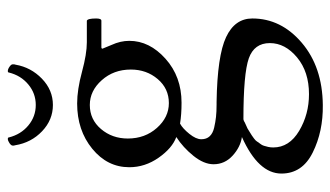

<svg xmlns="http://www.w3.org/2000/svg" viewBox="-201 -443 865 503"><g transform="rotate(-90 231.5 -191.5)"><path d="M370.1 83Q370.1 42 330.1 27.8Q290 13.7 170.9 13.7Q168.9 13.7 165 15.6Q164.1 16.6 156.2 20Q148.4 23.4 146.5 24.4Q144.5 25.4 137.7 29.8Q130.9 34.2 128.4 35.6Q126 37.1 120.1 41.5Q114.3 45.9 112.3 49.3Q110.4 52.7 106.4 57.6Q102.5 62.5 101.1 67.4Q99.6 72.3 98.1 78.6Q96.7 85 96.7 91.8Q96.7 133.8 140.1 159.7Q183.6 185.5 236.3 185.5Q294.9 185.5 332.5 154.3Q370.1 123 370.1 83ZM120.1 -289.1Q120.1 -244.1 147.9 -212.9Q175.8 -181.6 212.9 -181.6Q251 -181.6 275.9 -210.9Q300.8 -240.2 300.8 -281.2Q300.8 -326.2 272.9 -357.4Q245.1 -388.7 208 -388.7Q169.9 -388.7 145 -359.4Q120.1 -330.1 120.1 -289.1ZM211.9 -421.9Q248 -421.9 294.9 -409.2Q341.8 -396.5 372.1 -396.5H428.7Q434.6 -394.5 434.6 -372.1Q434.6 -358.4 428.7 -358.4H359.4Q355.5 -358.4 355.5 -355.5L365.2 -332Q376 -308.6 376 -285.2Q376 -232.4 329.1 -190.4Q282.2 -148.4 213.9 -148.4Q182.6 -148.4 159.2 -152.3Q146.5 -145.5 132.3 -127.9Q118.2 -110.4 118.2 -96.7Q118.2 -83 126 -74.7Q133.8 -66.4 148.4 -63Q163.1 -59.6 176.8 -58.1Q190.4 -56.6 209 -56.6Q213.9 -56.6 215.8 -56.6Q336.9 -54.7 385.7 -31.7Q434.6 -8.8 434.6 37.1Q434.6 112.3 371.1 166.5Q307.6 220.7 208 221.7Q138.7 222.7 83.5 195.3Q28.3 168 28.3 113.3Q28.3 52.7 124 9.8Q97.7 5.9 75.2 -14.6Q52.7 -35.2 52.7 -64.5Q52.7 -89.8 74.7 -117.2Q96.7 -144.5 124 -162.1Q94.7 -172.9 69.8 -208.5Q44.9 -244.1 44.9 -285.2Q44.9 -342.8 93.3 -382.3Q141.6 -421.9 211.9 -421.9ZM293 -600.6Q293 -603.5 296.9 -603.5Q301.8 -603.5 308.1 -599.1Q314.5 -594.7 314.5 -590.8V-586.9Q313.5 -584 313.5 -583Q306.6 -543 276.9 -514.2Q247.1 -485.4 208 -485.4Q168.9 -485.4 139.2 -513.7Q109.4 -542 102.5 -584Q102.5 -585 101.6 -587.9V-590.8Q101.6 -594.7 107.9 -599.1Q114.3 -603.5 119.1 -603.5Q123 -603.5 123 -600.6Q130.9 -569.3 154.3 -549.8Q177.7 -530.3 208 -530.3Q238.3 -530.3 261.7 -549.8Q285.2 -569.3 293 -600.6Z"/></g></svg>

Font: Crimson Text
Style: Roman
Weight: 400
Version: Version 0.13